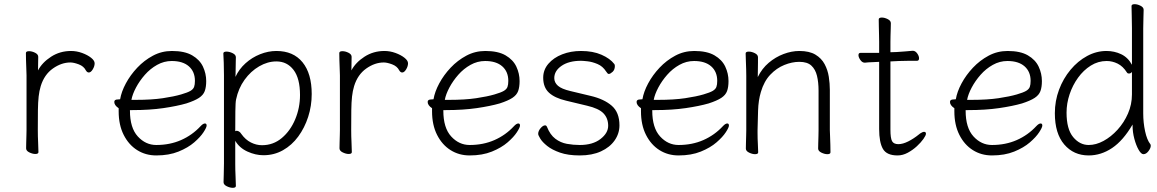

<svg xmlns="http://www.w3.org/2000/svg" viewBox="-20 -728 5540 919"><path d="M107 -367Q107 -377 106 -398Q105 -419 104.5 -441Q104 -463 104 -474Q104 -483 119 -483Q133 -483 148 -475.5Q163 -468 163 -456Q163 -444 162.5 -426.5Q162 -409 162 -391Q182 -429 224.5 -456.5Q267 -484 320 -484Q347 -484 373 -474.5Q399 -465 416 -451.5Q433 -438 433 -425Q433 -411 424 -396Q415 -381 405 -381Q397 -381 391 -391Q381 -411 357 -420Q333 -429 317 -429Q274 -429 233 -400Q192 -371 175 -316Q168 -293 165 -266Q162 -239 161.5 -201Q161 -163 161 -106Q161 -75 162.5 -46Q164 -17 164 0Q164 9 149 9Q136 9 120.5 1.5Q105 -6 105 -18Q105 -26 105.5 -44.5Q106 -63 106.5 -81Q107 -99 107 -106Z M602 -201V-198Q602 -116 639.5 -75Q677 -34 728 -34Q793 -34 846.5 -57.5Q900 -81 940 -124Q952 -137 961 -137Q969 -137 969 -127Q969 -118 954 -95Q939 -72 909.5 -46.5Q880 -21 834.5 -2.5Q789 16 728 16Q677 16 636.5 -9.5Q596 -35 572 -82.5Q548 -130 548 -195V-210Q527 -224 527 -240Q527 -252 544 -252Q546 -252 550.5 -252.5Q555 -253 555 -253Q561 -289 582.5 -329Q604 -369 637 -404Q670 -439 712 -461.5Q754 -484 803 -484Q864 -484 900 -463Q936 -442 951.5 -409Q967 -376 967 -340Q967 -311 960 -292Q953 -273 932.5 -259.5Q912 -246 872 -233Q827 -220 762 -210.5Q697 -201 614 -201ZM630 -250Q706 -250 759.5 -258Q813 -266 847 -276Q878 -285 891.5 -293Q905 -301 909 -312Q913 -323 913 -341Q913 -385 884 -410.5Q855 -436 802 -436Q765 -436 732 -417.5Q699 -399 673.5 -370Q648 -341 631 -309Q614 -277 609 -250Z M1052 -368Q1052 -399 1051 -427Q1050 -455 1049 -472Q1049 -481 1064 -481Q1078 -481 1093.5 -473.5Q1109 -466 1109 -454Q1109 -448 1108.5 -433Q1108 -418 1108 -401Q1108 -384 1107.5 -372Q1107 -360 1107 -360Q1124 -397 1155 -425Q1186 -453 1225 -468.5Q1264 -484 1303 -484Q1384 -484 1428 -430Q1472 -376 1472 -278Q1472 -221 1455 -168.5Q1438 -116 1407.5 -74.5Q1377 -33 1334.5 -9Q1292 15 1241 15Q1203 15 1164.5 -2.5Q1126 -20 1106 -54V56Q1106 87 1107.5 116Q1109 145 1109 162Q1109 171 1094 171Q1081 171 1065.5 163.5Q1050 156 1050 144Q1050 132 1051 106.5Q1052 81 1052 55ZM1106 -100Q1110 -102 1113 -102Q1118 -102 1124 -98.5Q1130 -95 1135 -87Q1155 -59 1181 -46Q1207 -33 1234 -33Q1288 -33 1329 -67.5Q1370 -102 1393 -157Q1416 -212 1416 -273Q1416 -353 1385 -393.5Q1354 -434 1303 -434Q1261 -434 1220.5 -410.5Q1180 -387 1150.5 -346Q1121 -305 1110 -252Q1107 -239 1106.5 -195Q1106 -151 1106 -100Z M1607 -367Q1607 -377 1606 -398Q1605 -419 1604.5 -441Q1604 -463 1604 -474Q1604 -483 1619 -483Q1633 -483 1648 -475.5Q1663 -468 1663 -456Q1663 -444 1662.5 -426.5Q1662 -409 1662 -391Q1682 -429 1724.5 -456.5Q1767 -484 1820 -484Q1847 -484 1873 -474.5Q1899 -465 1916 -451.5Q1933 -438 1933 -425Q1933 -411 1924 -396Q1915 -381 1905 -381Q1897 -381 1891 -391Q1881 -411 1857 -420Q1833 -429 1817 -429Q1774 -429 1733 -400Q1692 -371 1675 -316Q1668 -293 1665 -266Q1662 -239 1661.5 -201Q1661 -163 1661 -106Q1661 -75 1662.5 -46Q1664 -17 1664 0Q1664 9 1649 9Q1636 9 1620.5 1.5Q1605 -6 1605 -18Q1605 -26 1605.5 -44.5Q1606 -63 1606.5 -81Q1607 -99 1607 -106Z M2102 -201V-198Q2102 -116 2139.5 -75Q2177 -34 2228 -34Q2293 -34 2346.5 -57.5Q2400 -81 2440 -124Q2452 -137 2461 -137Q2469 -137 2469 -127Q2469 -118 2454 -95Q2439 -72 2409.5 -46.5Q2380 -21 2334.5 -2.5Q2289 16 2228 16Q2177 16 2136.5 -9.5Q2096 -35 2072 -82.5Q2048 -130 2048 -195V-210Q2027 -224 2027 -240Q2027 -252 2044 -252Q2046 -252 2050.5 -252.5Q2055 -253 2055 -253Q2061 -289 2082.5 -329Q2104 -369 2137 -404Q2170 -439 2212 -461.5Q2254 -484 2303 -484Q2364 -484 2400 -463Q2436 -442 2451.5 -409Q2467 -376 2467 -340Q2467 -311 2460 -292Q2453 -273 2432.5 -259.5Q2412 -246 2372 -233Q2327 -220 2262 -210.5Q2197 -201 2114 -201ZM2130 -250Q2206 -250 2259.5 -258Q2313 -266 2347 -276Q2378 -285 2391.5 -293Q2405 -301 2409 -312Q2413 -323 2413 -341Q2413 -385 2384 -410.5Q2355 -436 2302 -436Q2265 -436 2232 -417.5Q2199 -399 2173.5 -370Q2148 -341 2131 -309Q2114 -277 2109 -250Z M2690 -246Q2635 -259 2607.5 -284.5Q2580 -310 2580 -356Q2580 -394 2605 -423Q2630 -452 2671 -468Q2712 -484 2761 -484Q2818 -484 2859 -466Q2900 -448 2920 -422Q2923 -419 2923 -412Q2923 -394 2912 -384Q2901 -374 2894 -374Q2890 -374 2887.5 -377.5Q2885 -381 2881 -386Q2865 -411 2840 -421.5Q2815 -432 2793 -434.5Q2771 -437 2761 -437Q2703 -437 2668 -413Q2633 -389 2633 -354Q2633 -333 2650.5 -317.5Q2668 -302 2711 -292L2807 -269Q2871 -254 2908 -222Q2945 -190 2945 -128Q2945 -89 2922 -56Q2899 -23 2856.5 -3.5Q2814 16 2755 16Q2699 16 2660.5 2.5Q2622 -11 2599 -29.5Q2576 -48 2566 -64.5Q2556 -81 2556 -87Q2556 -101 2567.5 -114.5Q2579 -128 2589 -128Q2595 -128 2598 -121Q2613 -83 2638 -64Q2663 -45 2693.5 -39.5Q2724 -34 2755 -34Q2817 -34 2854 -62.5Q2891 -91 2891 -126Q2891 -162 2868.5 -185.5Q2846 -209 2790 -222Z M3102 -201V-198Q3102 -116 3139.5 -75Q3177 -34 3228 -34Q3293 -34 3346.5 -57.5Q3400 -81 3440 -124Q3452 -137 3461 -137Q3469 -137 3469 -127Q3469 -118 3454 -95Q3439 -72 3409.5 -46.5Q3380 -21 3334.5 -2.5Q3289 16 3228 16Q3177 16 3136.5 -9.5Q3096 -35 3072 -82.5Q3048 -130 3048 -195V-210Q3027 -224 3027 -240Q3027 -252 3044 -252Q3046 -252 3050.5 -252.5Q3055 -253 3055 -253Q3061 -289 3082.5 -329Q3104 -369 3137 -404Q3170 -439 3212 -461.5Q3254 -484 3303 -484Q3364 -484 3400 -463Q3436 -442 3451.5 -409Q3467 -376 3467 -340Q3467 -311 3460 -292Q3453 -273 3432.5 -259.5Q3412 -246 3372 -233Q3327 -220 3262 -210.5Q3197 -201 3114 -201ZM3130 -250Q3206 -250 3259.5 -258Q3313 -266 3347 -276Q3378 -285 3391.5 -293Q3405 -301 3409 -312Q3413 -323 3413 -341Q3413 -385 3384 -410.5Q3355 -436 3302 -436Q3265 -436 3232 -417.5Q3199 -399 3173.5 -370Q3148 -341 3131 -309Q3114 -277 3109 -250Z M3898 -294Q3898 -334 3890.5 -365Q3883 -396 3863.5 -414Q3844 -432 3806 -432Q3771 -432 3734 -417Q3697 -402 3667 -370.5Q3637 -339 3622 -288Q3610 -248 3608.5 -198.5Q3607 -149 3606 -105V-91Q3606 -63 3607.5 -38.5Q3609 -14 3609 1Q3609 10 3594 10Q3581 10 3565.5 2.5Q3550 -5 3550 -17Q3550 -25 3550.5 -43.5Q3551 -62 3551.5 -80Q3552 -98 3552 -105V-365Q3552 -375 3551.5 -396Q3551 -417 3550 -439Q3549 -461 3549 -472Q3549 -481 3564 -481Q3578 -481 3593 -473.5Q3608 -466 3608 -454Q3608 -446 3608 -428.5Q3608 -411 3607.5 -392Q3607 -373 3607 -359Q3627 -400 3659.5 -427.5Q3692 -455 3730.5 -469.5Q3769 -484 3806 -484Q3854 -484 3883 -466.5Q3912 -449 3927 -421Q3942 -393 3947 -360.5Q3952 -328 3952 -298V-105Q3952 -99 3953 -78Q3954 -57 3954.5 -34Q3955 -11 3955 1Q3955 10 3940 10Q3927 10 3911.5 2.5Q3896 -5 3896 -17Q3896 -25 3896.5 -41.5Q3897 -58 3897.5 -76Q3898 -94 3898 -105Z M4384 -89Q4396 -97 4403 -97Q4412 -97 4412 -88Q4412 -80 4400 -63Q4388 -46 4368.5 -28Q4349 -10 4325 3Q4301 16 4276 16Q4224 16 4206 -15.5Q4188 -47 4188 -110V-432Q4177 -431 4157 -430.5Q4137 -430 4120 -428H4119Q4107 -428 4098 -441Q4089 -454 4089 -464Q4089 -475 4099 -475H4188V-528Q4188 -538 4187.5 -559Q4187 -580 4186.5 -602Q4186 -624 4186 -635Q4186 -644 4201 -644Q4214 -644 4229 -636.5Q4244 -629 4244 -617Q4244 -609 4243.5 -592.5Q4243 -576 4242.5 -558Q4242 -540 4242 -528V-478L4272 -479Q4290 -480 4314 -482Q4338 -484 4348 -485H4349Q4361 -485 4370 -472.5Q4379 -460 4379 -449Q4379 -437 4369 -437Q4359 -437 4331 -437Q4303 -437 4283 -436L4242 -434V-108Q4242 -66 4250 -52Q4258 -38 4280 -38Q4301 -38 4327 -51Q4353 -64 4379 -85Z M4602 -201V-198Q4602 -116 4639.5 -75Q4677 -34 4728 -34Q4793 -34 4846.5 -57.5Q4900 -81 4940 -124Q4952 -137 4961 -137Q4969 -137 4969 -127Q4969 -118 4954 -95Q4939 -72 4909.5 -46.5Q4880 -21 4834.5 -2.5Q4789 16 4728 16Q4677 16 4636.5 -9.5Q4596 -35 4572 -82.5Q4548 -130 4548 -195V-210Q4527 -224 4527 -240Q4527 -252 4544 -252Q4546 -252 4550.5 -252.5Q4555 -253 4555 -253Q4561 -289 4582.5 -329Q4604 -369 4637 -404Q4670 -439 4712 -461.5Q4754 -484 4803 -484Q4864 -484 4900 -463Q4936 -442 4951.5 -409Q4967 -376 4967 -340Q4967 -311 4960 -292Q4953 -273 4932.5 -259.5Q4912 -246 4872 -233Q4827 -220 4762 -210.5Q4697 -201 4614 -201ZM4630 -250Q4706 -250 4759.5 -258Q4813 -266 4847 -276Q4878 -285 4891.5 -293Q4905 -301 4909 -312Q4913 -323 4913 -341Q4913 -385 4884 -410.5Q4855 -436 4802 -436Q4765 -436 4732 -417.5Q4699 -399 4673.5 -370Q4648 -341 4631 -309Q4614 -277 4609 -250Z M5401 -132Q5356 -55 5303 -19.5Q5250 16 5191 16Q5119 16 5074 -36.5Q5029 -89 5029 -186Q5029 -245 5049 -298.5Q5069 -352 5104 -394Q5139 -436 5183.5 -460Q5228 -484 5276 -484Q5314 -484 5346.5 -468.5Q5379 -453 5398 -418V-593Q5398 -624 5397 -653Q5396 -682 5396 -699Q5396 -708 5411 -708Q5424 -708 5439 -700.5Q5454 -693 5454 -681Q5454 -669 5453 -643.5Q5452 -618 5452 -592V-185Q5452 -141 5461 -99.5Q5470 -58 5486 -38Q5488 -36 5488 -30Q5488 -19 5477 -4.5Q5466 10 5453 10Q5442 10 5430 -11Q5418 -32 5409.5 -63.5Q5401 -95 5401 -128ZM5398 -384Q5393 -376 5383 -376Q5377 -376 5374 -381Q5355 -411 5329.5 -423.5Q5304 -436 5277 -436Q5236 -436 5201 -414Q5166 -392 5140 -356Q5114 -320 5099.5 -276.5Q5085 -233 5085 -189Q5085 -110 5116.5 -72Q5148 -34 5191 -34Q5226 -34 5262 -53.5Q5298 -73 5329 -107Q5360 -141 5379 -184.5Q5398 -228 5398 -276Z"/></svg>

Font: Moon Stars Kai HW Light
Style: Regular
Weight: 300
Designer: GuiWonder
Version: Version 1.101